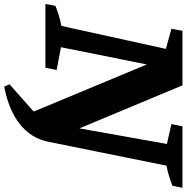

<svg xmlns="http://www.w3.org/2000/svg" viewBox="-23 -702 910 937"><g transform="rotate(90 432.5 -234.0)"><path d="M516 74 279 -495 195 -76 306 -55 295 0H-16L-7 -49Q18 -59 43 -66.5Q68 -74 91 -78L203 -588L105 -615L115 -669H381L591 -166L667 -593L570 -615L581 -669H881L871 -620Q846 -610 822.5 -603Q799 -596 773 -591L656 -13ZM387 201 376 175 562 10 591 -166 656 -13Q639 70 570.5 124.5Q502 179 387 201Z"/></g></svg>

Font: Piazzolla Thin ExtraBold
Style: Italic
Weight: 800
Italic angle: -11.3°
Version: Version 2.005